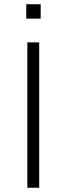

<svg xmlns="http://www.w3.org/2000/svg" viewBox="-20 -886 314 906"><path d="M109 0V-686H165V0ZM104 -798V-866H172V-798Z"/></svg>

Font: Archivo SemiExpanded Thin
Style: Regular
Weight: 250
Width: 6
Designer: Hector Gatti
Foundry: Omnibus-Type
Version: Version 2.001